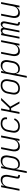

<svg xmlns="http://www.w3.org/2000/svg" viewBox="2354 -2936 792 5540"><g transform="rotate(-90 2750.0 -166.0)"><path d="M447 12Q428 12 410.5 7Q393 2 381.5 -10.5Q370 -23 367.5 -41.5Q365 -60 369 -79L415 -314Q419 -336 421 -358Q423 -380 419.5 -400.5Q416 -421 407.5 -439.5Q399 -458 384 -471Q369 -484 348.5 -489.5Q328 -495 306 -495Q286 -495 265.5 -490.5Q245 -486 227 -476.5Q209 -467 193 -451.5Q177 -436 165.5 -418Q154 -400 147 -380.5Q140 -361 136 -342L70 0H17L120 -530H173L156 -441Q169 -464 189 -484Q209 -504 232.5 -517.5Q256 -531 282 -536.5Q308 -542 332 -542Q361 -542 386.5 -534.5Q412 -527 430.5 -509Q449 -491 459.5 -467Q470 -443 473 -416Q476 -389 474 -361Q472 -333 466 -305L422 -79Q420 -70 421 -61.5Q422 -53 427 -47Q432 -41 440 -38Q448 -35 457 -35H472L471 12Z M526 210 670 -530H723L705 -440Q720 -464 740.5 -484Q761 -504 785 -517.5Q809 -531 835.5 -536.5Q862 -542 888 -542Q916 -542 942.5 -534.5Q969 -527 988.5 -510Q1008 -493 1019 -469Q1030 -445 1034 -418Q1038 -391 1036 -362.5Q1034 -334 1028 -305L1005 -185Q1000 -160 991 -135Q982 -110 967 -86.5Q952 -63 931.5 -43.5Q911 -24 887 -11.5Q863 1 836.5 6.5Q810 12 784 12Q756 12 730 5Q704 -2 685.5 -19Q667 -36 656 -60Q645 -84 641 -110L579 210ZM776 -35Q796 -35 817 -39.5Q838 -44 857.5 -54Q877 -64 894 -80Q911 -96 923.5 -114.5Q936 -133 943 -153.5Q950 -174 954 -194L977 -314Q981 -337 982.5 -359Q984 -381 980.5 -402Q977 -423 967 -441Q957 -459 941 -472Q925 -485 904 -490Q883 -495 861 -495Q841 -495 820.5 -491Q800 -487 781 -477.5Q762 -468 745 -453Q728 -438 716 -419.5Q704 -401 697 -381.5Q690 -362 686 -342L663 -222Q659 -199 657 -176.5Q655 -154 658.5 -133Q662 -112 670.5 -92.5Q679 -73 695 -59.5Q711 -46 732 -40.5Q753 -35 776 -35Z M1294 12Q1265 12 1239.5 4.5Q1214 -3 1195.5 -21Q1177 -39 1167 -63Q1157 -87 1153.5 -114Q1150 -141 1152.5 -169Q1155 -197 1161 -225L1220 -530H1273L1212 -216Q1208 -194 1206 -172Q1204 -150 1207.5 -129.5Q1211 -109 1219.5 -90.5Q1228 -72 1243 -59Q1258 -46 1278.5 -40.5Q1299 -35 1321 -35Q1341 -35 1361 -39.5Q1381 -44 1399.5 -53.5Q1418 -63 1434 -78.5Q1450 -94 1461.5 -112Q1473 -130 1480 -149.5Q1487 -169 1490 -188L1557 -530H1610L1507 0H1454L1471 -89Q1458 -66 1438 -46Q1418 -26 1394.5 -12.5Q1371 1 1344.5 6.5Q1318 12 1294 12Z M1879 12Q1848 12 1819 6Q1790 0 1765 -14.5Q1740 -29 1723 -52Q1706 -75 1698 -103.5Q1690 -132 1691 -162.5Q1692 -193 1699 -225L1722 -345Q1727 -371 1736.5 -397Q1746 -423 1762 -446.5Q1778 -470 1800.5 -489Q1823 -508 1848 -520.5Q1873 -533 1900 -537.5Q1927 -542 1953 -542Q1979 -542 2004.5 -538.5Q2030 -535 2052.5 -525.5Q2075 -516 2093 -500Q2111 -484 2121.5 -462.5Q2132 -441 2134.5 -415.5Q2137 -390 2132 -364L2131 -359H2079V-363Q2085 -391 2078.5 -418Q2072 -445 2053.5 -463Q2035 -481 2008.5 -488Q1982 -495 1954 -495Q1933 -495 1911.5 -491Q1890 -487 1870 -476.5Q1850 -466 1833 -450.5Q1816 -435 1803.5 -416Q1791 -397 1784 -376.5Q1777 -356 1773 -336L1750 -216Q1745 -192 1744 -169Q1743 -146 1748.5 -125Q1754 -104 1765.5 -86Q1777 -68 1795 -56.5Q1813 -45 1835 -40Q1857 -35 1880 -35Q1907 -35 1935 -42Q1963 -49 1988 -66Q2013 -83 2032 -106.5Q2051 -130 2062 -157L2107 -139Q2092 -106 2069 -76.5Q2046 -47 2015 -26.5Q1984 -6 1948.5 3Q1913 12 1879 12Z M2534 0 2400 -241H2334L2287 0H2234L2337 -530H2390L2343 -289H2398L2626 -530H2695L2444 -265L2592 0Z M2969 12Q2939 12 2910 6Q2881 0 2858 -15.5Q2835 -31 2819.5 -54.5Q2804 -78 2797 -106Q2790 -134 2791.5 -164Q2793 -194 2799 -225L2822 -345Q2827 -371 2836.5 -397Q2846 -423 2862.5 -447Q2879 -471 2902 -490Q2925 -509 2950.5 -521Q2976 -533 3003 -537.5Q3030 -542 3057 -542Q3087 -542 3116.5 -536Q3146 -530 3169 -514.5Q3192 -499 3207.5 -475.5Q3223 -452 3230 -424Q3237 -396 3235.5 -366Q3234 -336 3228 -305L3205 -185Q3200 -159 3190.5 -133Q3181 -107 3164 -83Q3147 -59 3124.5 -40Q3102 -21 3076 -9Q3050 3 3023 7.5Q2996 12 2969 12ZM2971 -35Q2992 -35 3013 -39Q3034 -43 3054.5 -53Q3075 -63 3092 -78.5Q3109 -94 3121.5 -113Q3134 -132 3142 -153Q3150 -174 3154 -194L3177 -314Q3181 -337 3182.5 -359.5Q3184 -382 3179.5 -403Q3175 -424 3165 -442Q3155 -460 3138.5 -472.5Q3122 -485 3100.5 -490Q3079 -495 3056 -495Q3035 -495 3013.5 -491Q2992 -487 2972 -477Q2952 -467 2935 -451.5Q2918 -436 2905 -417Q2892 -398 2884.5 -377Q2877 -356 2873 -336L2850 -216Q2845 -193 2844 -170.5Q2843 -148 2847 -127Q2851 -106 2861 -88Q2871 -70 2888 -57.5Q2905 -45 2926.5 -40Q2948 -35 2971 -35Z M3276 210 3420 -530H3473L3455 -440Q3470 -464 3490.5 -484Q3511 -504 3535 -517.5Q3559 -531 3585.5 -536.5Q3612 -542 3638 -542Q3666 -542 3692.5 -534.5Q3719 -527 3738.5 -510Q3758 -493 3769 -469Q3780 -445 3784 -418Q3788 -391 3786 -362.5Q3784 -334 3778 -305L3755 -185Q3750 -160 3741 -135Q3732 -110 3717 -86.5Q3702 -63 3681.5 -43.5Q3661 -24 3637 -11.5Q3613 1 3586.5 6.5Q3560 12 3534 12Q3506 12 3480 5Q3454 -2 3435.5 -19Q3417 -36 3406 -60Q3395 -84 3391 -110L3329 210ZM3526 -35Q3546 -35 3567 -39.5Q3588 -44 3607.5 -54Q3627 -64 3644 -80Q3661 -96 3673.5 -114.5Q3686 -133 3693 -153.5Q3700 -174 3704 -194L3727 -314Q3731 -337 3732.5 -359Q3734 -381 3730.5 -402Q3727 -423 3717 -441Q3707 -459 3691 -472Q3675 -485 3654 -490Q3633 -495 3611 -495Q3591 -495 3570.5 -491Q3550 -487 3531 -477.5Q3512 -468 3495 -453Q3478 -438 3466 -419.5Q3454 -401 3447 -381.5Q3440 -362 3436 -342L3413 -222Q3409 -199 3407 -176.5Q3405 -154 3408.5 -133Q3412 -112 3420.5 -92.5Q3429 -73 3445 -59.5Q3461 -46 3482 -40.5Q3503 -35 3526 -35Z M4044 12Q4015 12 3989.5 4.5Q3964 -3 3945.5 -21Q3927 -39 3917 -63Q3907 -87 3903.5 -114Q3900 -141 3902.5 -169Q3905 -197 3911 -225L3970 -530H4023L3962 -216Q3958 -194 3956 -172Q3954 -150 3957.5 -129.5Q3961 -109 3969.5 -90.5Q3978 -72 3993 -59Q4008 -46 4028.5 -40.5Q4049 -35 4071 -35Q4091 -35 4111 -39.5Q4131 -44 4149.5 -53.5Q4168 -63 4184 -78.5Q4200 -94 4211.5 -112Q4223 -130 4230 -149.5Q4237 -169 4240 -188L4307 -530H4360L4257 0H4204L4221 -89Q4208 -66 4188 -46Q4168 -26 4144.5 -12.5Q4121 1 4094.5 6.5Q4068 12 4044 12Z M4859 12Q4841 12 4823.5 7Q4806 2 4794.5 -10.5Q4783 -23 4780 -41.5Q4777 -60 4781 -79L4846 -415Q4849 -429 4849 -443.5Q4849 -458 4843.5 -470Q4838 -482 4826 -488.5Q4814 -495 4799 -495Q4788 -495 4776.5 -491Q4765 -487 4755.5 -478.5Q4746 -470 4739.5 -460Q4733 -450 4728 -439Q4723 -428 4720 -417Q4717 -406 4714 -394L4638 0H4586L4666 -415Q4669 -429 4669 -443.5Q4669 -458 4663.5 -470Q4658 -482 4645.5 -488.5Q4633 -495 4619 -495Q4607 -495 4595.5 -491Q4584 -487 4575 -478.5Q4566 -470 4559 -460Q4552 -450 4547.5 -439Q4543 -428 4540 -417Q4537 -406 4534 -394L4458 0H4405L4508 -530H4561L4552 -487Q4560 -499 4570 -509.5Q4580 -520 4592.5 -527.5Q4605 -535 4618.5 -538.5Q4632 -542 4645 -542Q4661 -542 4675.5 -537Q4690 -532 4700 -521Q4710 -510 4715.5 -496Q4721 -482 4721 -466Q4729 -482 4739.5 -496Q4750 -510 4763.5 -521Q4777 -532 4793.5 -537Q4810 -542 4826 -542Q4842 -542 4856 -537Q4870 -532 4880 -521.5Q4890 -511 4895.5 -497Q4901 -483 4902.5 -467.5Q4904 -452 4902.5 -436.5Q4901 -421 4898 -405L4834 -79Q4832 -70 4833 -61.5Q4834 -53 4839.5 -47Q4845 -41 4853 -38Q4861 -35 4869 -35H4884L4883 12Z M5144 12Q5115 12 5089.5 4.5Q5064 -3 5045.5 -21Q5027 -39 5017 -63Q5007 -87 5003.5 -114Q5000 -141 5002.5 -169Q5005 -197 5011 -225L5070 -530H5123L5062 -216Q5058 -194 5056 -172Q5054 -150 5057.5 -129.5Q5061 -109 5069.5 -90.5Q5078 -72 5093 -59Q5108 -46 5128.5 -40.5Q5149 -35 5171 -35Q5191 -35 5211 -39.5Q5231 -44 5249.5 -53.5Q5268 -63 5284 -78.5Q5300 -94 5311.5 -112Q5323 -130 5330 -149.5Q5337 -169 5340 -188L5407 -530H5460L5357 0H5304L5321 -89Q5308 -66 5288 -46Q5268 -26 5244.5 -12.5Q5221 1 5194.5 6.5Q5168 12 5144 12Z"/></g></svg>

Font: Lode Dark Term
Style: Italic
Weight: 400
Italic angle: -11°
Monospace: yes
Designer: Belleve Invis
Foundry: Belleve Invis
Version: Version 29.2.0